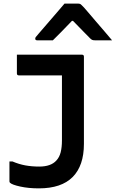

<svg xmlns="http://www.w3.org/2000/svg" viewBox="-20 -837 640 1057"><path d="M431 -536Q442 -536 442 -525V-45Q442 75 380 137.5Q318 200 194 200Q137 200 91.5 190Q46 180 35 169Q32 166 32 161V52H49Q84 67 119.5 73.5Q155 80 196 80Q260 80 290 47Q307 29 314 1.5Q321 -26 321 -63V-422H84Q73 -422 73 -433V-536ZM335 -817H412Q420 -817 425 -813Q430 -809 443 -795Q451 -786 468.5 -765.5Q486 -745 509 -718Q532 -691 555.5 -664Q579 -637 597 -615H505Q494 -615 488.5 -617Q483 -619 476 -626Q466 -636 442.5 -660Q419 -684 382 -722H376Q341 -686 316.5 -660.5Q292 -635 271 -615H185Q174 -615 174 -624Q174 -629 177 -633Q180 -637 193 -652Q205 -666 224.5 -688.5Q244 -711 265.5 -736Q287 -761 306 -783Q325 -805 335 -817Z"/></svg>

Font: Recursive Mn Lnr St SmB
Style: Regular
Weight: 600
Monospace: yes
Version: Version 1.079;hotconv 1.0.112;makeotfexe 2.5.65598; ttfautoh